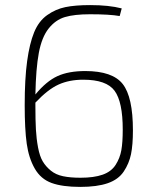

<svg xmlns="http://www.w3.org/2000/svg" viewBox="-20 -722 606 754"><path d="M458 -689 450 -659Q411 -666 334 -666Q272 -666 235 -655Q198 -644 171 -610Q144 -576 132.5 -514.5Q121 -453 119 -351Q162 -403 205.5 -423Q249 -443 315 -443Q422 -443 462 -392Q502 -341 502 -210Q502 -153 494.5 -116.5Q487 -80 466 -48.5Q445 -17 403 -2.5Q361 12 295 12Q225 12 182.5 -3.5Q140 -19 116.5 -60Q93 -101 85 -157.5Q77 -214 77 -309Q77 -412 86.5 -481.5Q96 -551 114 -595Q132 -639 165 -662.5Q198 -686 236.5 -694Q275 -702 334 -702Q408 -702 458 -689ZM296 -24Q349 -24 383 -36Q417 -48 434 -74.5Q451 -101 456.5 -132Q462 -163 462 -213Q462 -322 430 -365.5Q398 -409 307 -409Q252 -409 210 -390Q168 -371 119 -319V-306Q119 -250 121 -213.5Q123 -177 129.5 -142.5Q136 -108 148 -88Q160 -68 179.5 -52Q199 -36 227.5 -30Q256 -24 296 -24Z"/></svg>

Font: Exo 2.0 Extra Light
Style: Regular
Weight: 250
Designer: Natanael Gama
Version: Version 1.001;PS 001.001;hotconv 1.0.70;makeotf.lib2.5.58329